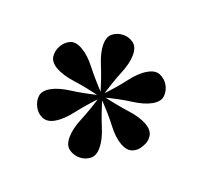

<svg xmlns="http://www.w3.org/2000/svg" viewBox="-72 -669 529 502"><g transform="rotate(20 192.5 -418.0)"><path d="M340.3 -503.2Q348.4 -488.7 346.8 -473.4Q345.2 -458.1 325.8 -446.8Q305.6 -435.5 273.4 -431.5Q241.1 -427.4 194.4 -415.3L191.1 -420.2Q223.4 -454 243.5 -480.6Q263.7 -507.3 283.9 -518.5Q303.2 -529.8 317.7 -523.4Q332.3 -516.9 340.3 -503.2ZM340.3 -333.1Q333.1 -318.5 318.5 -312.5Q304 -306.5 284.7 -317.7Q264.5 -329 245.2 -354.8Q225.8 -380.6 191.9 -415.3L194.4 -420.2Q239.5 -409.7 272.6 -405.2Q305.6 -400.8 325.8 -389.5Q345.2 -378.2 347.2 -362.5Q349.2 -346.8 340.3 -333.1ZM193.5 -247.6Q177.4 -247.6 164.5 -256.9Q151.6 -266.1 151.6 -288.7Q151.6 -312.1 164.1 -341.9Q176.6 -371.8 190.3 -416.9L196 -417.7Q208.9 -373.4 221.8 -342.7Q234.7 -312.1 234.7 -288.7Q234.7 -266.1 221.8 -256.9Q208.9 -247.6 193.5 -247.6ZM46 -332.3Q37.9 -346.8 39.5 -362.1Q41.1 -377.4 60.5 -388.7Q80.6 -400 112.5 -404Q144.4 -408.1 191.9 -419.4L194.4 -414.5Q162.9 -381.5 142.3 -354.8Q121.8 -328.2 102.4 -316.9Q83.1 -305.6 68.1 -312.1Q53.2 -318.5 46 -332.3ZM46 -502.4Q54 -516.9 68.1 -523Q82.3 -529 101.6 -517.7Q121.8 -506.5 141.5 -481Q161.3 -455.6 194.4 -420.2L191.9 -414.5Q146.8 -425.8 113.7 -430.2Q80.6 -434.7 60.5 -446Q41.1 -457.3 39.5 -473Q37.9 -488.7 46 -502.4ZM193.5 -587.9Q208.9 -587.9 221.4 -578.6Q233.9 -569.4 233.9 -546.8Q233.9 -524.2 221.4 -494Q208.9 -463.7 195.2 -417.7H190.3Q177.4 -462.1 164.5 -493.1Q151.6 -524.2 151.6 -546.8Q151.6 -569.4 164.5 -578.6Q177.4 -587.9 193.5 -587.9Z"/></g></svg>

Font: Playfair 144pt SemiCondensed ExtraBold
Style: Regular
Weight: 800
Width: 4
Designer: Claus Eggers Sørensen
Foundry: Claus Eggers Sørensen
Version: Version 2.203